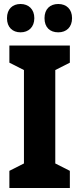

<svg xmlns="http://www.w3.org/2000/svg" viewBox="-20 -1035 397 962"><path d="M15 -944C15 -898 43 -873 83 -873C123 -873 152 -899 152 -944C152 -989 123 -1015 83 -1015C43 -1015 15 -990 15 -944ZM203 -944C203 -898 230 -873 272 -873C313 -873 341 -899 341 -944C341 -989 313 -1015 272 -1015C231 -1015 203 -990 203 -944ZM330 -93V-179L257 -216V-684L330 -721V-807H27V-721L100 -684V-216L27 -179V-93Z"/></svg>

Font: Noto Sans Kannada UI Condensed ExtraBold
Style: Regular
Weight: 800
Width: 3
Designer: Jelle Bosma - Monotype Design Team
Foundry: Monotype Imaging Inc.
Version: Version 2.005